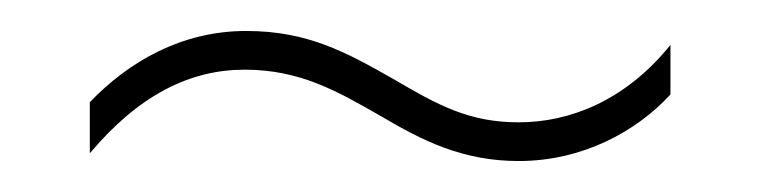

<svg xmlns="http://www.w3.org/2000/svg" viewBox="-20 -416 490 124"><path d="M226 -341C253 -325 279 -312 315 -312C356 -312 391 -331 413 -355V-387C384 -351 348 -337 315 -337C283 -337 263 -348 234 -365C204 -382 179 -396 139 -396C97 -396 63 -376 38 -350V-317C70 -355 103 -371 138 -371C174 -371 198 -357 226 -341Z"/></svg>

Font: Noto Sans Myanmar UI Condensed Thin
Style: Regular
Weight: 100
Width: 3
Designer: Monotype Design Team
Foundry: Monotype Imaging Inc.
Version: Version 2.103